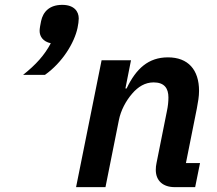

<svg xmlns="http://www.w3.org/2000/svg" viewBox="-20 -770 893 790"><path d="M236 -750C183 -750 157 -721 149 -683C146 -669 143 -652 143 -643C143 -620 157 -599 189 -592C163 -543 128 -504 75 -462H165C237 -513 286 -594 299 -655C302 -669 304 -684 304 -694C304 -723 285 -750 236 -750ZM414 0 469 -275C477 -316 498 -355 524 -385C548 -413 577 -431 612 -431C656 -431 673 -407 673 -369C673 -351 671 -333 667 -314L624 -99C622 -90 621 -81 621 -71C621 -26 651 0 699 0H783L803 -99H745L790 -324C795 -351 799 -373 799 -396C799 -483 754 -534 671 -534C591 -534 540 -488 501 -406H496L519 -522H398L293 0Z"/></svg>

Font: Braiins Sans SemiBold
Style: Italic
Weight: 600
Italic angle: -11.31°
Designer: Mike Abbink, Paul van der Laan, Pieter van Rosmalen, Jiri Chlebus, Lubos Buracinsky
Foundry: Bold Monday, Sudetype
Version: Version 1.000;hotconv 1.0.109;makeotfexe 2.5.65596